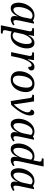

<svg xmlns="http://www.w3.org/2000/svg" viewBox="1706 -2506 1040 4493"><g transform="rotate(90 2226.5 -260.0)"><path d="M172 10Q128 10 99 -14Q70 -38 56.5 -79.5Q43 -121 43 -173Q43 -220 55.5 -271.5Q68 -323 93 -371.5Q118 -420 154 -459.5Q190 -499 237 -522.5Q284 -546 341 -546Q377 -546 407.5 -536Q438 -526 458 -510L502 -535H534L466 -215Q464 -204 460 -183Q456 -162 453.5 -140Q451 -118 451 -104Q451 -53 484 -53Q501 -53 519 -60.5Q537 -68 556 -79L574 -50Q560 -37 536 -23Q512 -9 485 0.5Q458 10 433 10Q397 10 376 -12Q355 -34 355 -73Q355 -93 357.5 -109.5Q360 -126 365 -151H359Q325 -74 278 -32Q231 10 172 10ZM208 -53Q234 -53 261.5 -73Q289 -93 313.5 -127Q338 -161 357 -203Q376 -245 385 -288L422 -465Q411 -483 390 -492Q369 -501 346 -501Q306 -501 274 -478.5Q242 -456 218 -419Q194 -382 177.5 -338Q161 -294 153 -249.5Q145 -205 145 -169Q145 -107 163 -80Q181 -53 208 -53Z M705 -394Q710 -414 712 -428.5Q714 -443 714 -447Q714 -477 693.5 -485.5Q673 -494 644 -494H636L645 -536H822L798 -403H803Q823 -442 848.5 -474.5Q874 -507 908 -526.5Q942 -546 986 -546Q1047 -546 1080 -499.5Q1113 -453 1113 -365Q1113 -322 1101 -271.5Q1089 -221 1065.5 -171Q1042 -121 1006.5 -80Q971 -39 923 -14.5Q875 10 815 10Q786 10 761 3.5Q736 -3 717 -13Q716 -5 714 9Q712 23 709 35L695 96Q694 102 690 121.5Q686 141 686 152Q686 182 707 190Q728 198 756 198H769L760 240H572ZM812 -35Q850 -35 881.5 -57Q913 -79 937 -116Q961 -153 977.5 -196.5Q994 -240 1002.5 -284.5Q1011 -329 1011 -366Q1011 -395 1005.5 -422Q1000 -449 986.5 -466Q973 -483 948 -483Q919 -483 891 -461Q863 -439 839 -404.5Q815 -370 798 -332Q781 -294 774 -261L733 -71Q742 -60 763 -47.5Q784 -35 812 -35Z M1284 -402Q1287 -416 1288.5 -429.5Q1290 -443 1290 -447Q1290 -477 1264.5 -485.5Q1239 -494 1210 -494H1202L1211 -536H1388L1367 -392H1377Q1396 -433 1418 -468Q1440 -503 1471 -524.5Q1502 -546 1547 -546Q1589 -546 1609 -526.5Q1629 -507 1629 -477Q1629 -442 1609.5 -421.5Q1590 -401 1546 -401Q1546 -437 1538 -458.5Q1530 -480 1506 -480Q1480 -480 1453.5 -453Q1427 -426 1403.5 -381.5Q1380 -337 1361 -284.5Q1342 -232 1331 -182L1293 0H1200Z M1839 10Q1754 10 1700.5 -41.5Q1647 -93 1647 -197Q1647 -253 1665 -313.5Q1683 -374 1720 -427Q1757 -480 1813 -513Q1869 -546 1945 -546Q1998 -546 2041 -525Q2084 -504 2109.5 -458.5Q2135 -413 2135 -339Q2135 -296 2124 -248.5Q2113 -201 2090 -155Q2067 -109 2032 -72Q1997 -35 1949 -12.5Q1901 10 1839 10ZM1850 -41Q1899 -41 1933.5 -72.5Q1968 -104 1989.5 -153.5Q2011 -203 2021 -257Q2031 -311 2031 -356Q2031 -431 2005 -463Q1979 -495 1933 -495Q1894 -495 1864 -474Q1834 -453 1812.5 -418.5Q1791 -384 1777.5 -342Q1764 -300 1757.5 -257.5Q1751 -215 1751 -179Q1751 -103 1778 -72Q1805 -41 1850 -41Z M2274 -441Q2269 -473 2251.5 -483.5Q2234 -494 2205 -494H2195L2203 -536H2353L2399 -240Q2404 -207 2408.5 -172Q2413 -137 2417 -108.5Q2421 -80 2422 -63H2425Q2461 -98 2494.5 -141Q2528 -184 2553.5 -228.5Q2579 -273 2594 -314Q2609 -355 2609 -385Q2609 -420 2592 -440.5Q2575 -461 2547 -461Q2547 -502 2569 -521.5Q2591 -541 2615 -541Q2647 -541 2665 -519.5Q2683 -498 2683 -448Q2683 -389 2657.5 -325Q2632 -261 2592.5 -199.5Q2553 -138 2510.5 -86.5Q2468 -35 2434 -1L2344 9Z M2888 10Q2844 10 2815 -14Q2786 -38 2772.5 -79.5Q2759 -121 2759 -173Q2759 -220 2771.5 -271.5Q2784 -323 2809 -371.5Q2834 -420 2870 -459.5Q2906 -499 2953 -522.5Q3000 -546 3057 -546Q3093 -546 3123.5 -536Q3154 -526 3174 -510L3218 -535H3250L3182 -215Q3180 -204 3176 -183Q3172 -162 3169.5 -140Q3167 -118 3167 -104Q3167 -53 3200 -53Q3217 -53 3235 -60.5Q3253 -68 3272 -79L3290 -50Q3276 -37 3252 -23Q3228 -9 3201 0.5Q3174 10 3149 10Q3113 10 3092 -12Q3071 -34 3071 -73Q3071 -93 3073.5 -109.5Q3076 -126 3081 -151H3075Q3041 -74 2994 -32Q2947 10 2888 10ZM2924 -53Q2950 -53 2977.5 -73Q3005 -93 3029.5 -127Q3054 -161 3073 -203Q3092 -245 3101 -288L3138 -465Q3127 -483 3106 -492Q3085 -501 3062 -501Q3022 -501 2990 -478.5Q2958 -456 2934 -419Q2910 -382 2893.5 -338Q2877 -294 2869 -249.5Q2861 -205 2861 -169Q2861 -107 2879 -80Q2897 -53 2924 -53Z M3467 10Q3423 10 3394 -14Q3365 -38 3351.5 -79.5Q3338 -121 3338 -173Q3338 -220 3350.5 -271.5Q3363 -323 3388 -371.5Q3413 -420 3449 -459.5Q3485 -499 3532 -522.5Q3579 -546 3636 -546Q3665 -546 3690.5 -539Q3716 -532 3735 -521Q3737 -534 3740 -551.5Q3743 -569 3745 -578L3755 -626Q3758 -640 3760 -652.5Q3762 -665 3762 -671Q3762 -701 3741.5 -709.5Q3721 -718 3692 -718H3684L3693 -760H3877L3761 -215Q3759 -204 3755 -183Q3751 -162 3748.5 -140Q3746 -118 3746 -104Q3746 -53 3779 -53Q3796 -53 3814 -60.5Q3832 -68 3851 -79L3869 -50Q3855 -37 3831 -23Q3807 -9 3780 0.5Q3753 10 3728 10Q3692 10 3671 -12Q3650 -34 3650 -73Q3650 -86 3652.5 -106Q3655 -126 3660 -151H3654Q3620 -74 3573 -32Q3526 10 3467 10ZM3503 -53Q3529 -53 3556.5 -73Q3584 -93 3608.5 -127Q3633 -161 3652 -203Q3671 -245 3680 -288L3717 -465Q3706 -483 3685 -492Q3664 -501 3641 -501Q3601 -501 3569 -478.5Q3537 -456 3513 -419Q3489 -382 3472.5 -338Q3456 -294 3448 -249.5Q3440 -205 3440 -169Q3440 -107 3458 -80Q3476 -53 3503 -53Z M4046 10Q4002 10 3973 -14Q3944 -38 3930.5 -79.5Q3917 -121 3917 -173Q3917 -220 3929.5 -271.5Q3942 -323 3967 -371.5Q3992 -420 4028 -459.5Q4064 -499 4111 -522.5Q4158 -546 4215 -546Q4251 -546 4281.5 -536Q4312 -526 4332 -510L4376 -535H4408L4340 -215Q4338 -204 4334 -183Q4330 -162 4327.5 -140Q4325 -118 4325 -104Q4325 -53 4358 -53Q4375 -53 4393 -60.5Q4411 -68 4430 -79L4448 -50Q4434 -37 4410 -23Q4386 -9 4359 0.5Q4332 10 4307 10Q4271 10 4250 -12Q4229 -34 4229 -73Q4229 -93 4231.5 -109.5Q4234 -126 4239 -151H4233Q4199 -74 4152 -32Q4105 10 4046 10ZM4082 -53Q4108 -53 4135.5 -73Q4163 -93 4187.5 -127Q4212 -161 4231 -203Q4250 -245 4259 -288L4296 -465Q4285 -483 4264 -492Q4243 -501 4220 -501Q4180 -501 4148 -478.5Q4116 -456 4092 -419Q4068 -382 4051.5 -338Q4035 -294 4027 -249.5Q4019 -205 4019 -169Q4019 -107 4037 -80Q4055 -53 4082 -53Z"/></g></svg>

Font: NotoSerif-Italic
Style: Regular
Weight: 400
Italic angle: -12°
Designer: Monotype Design Team
Foundry: Monotype Imaging Inc.
Version: Version 2.007; ttfautohint (v1.8) -l 8 -r 50 -G 200 -x 14 -D